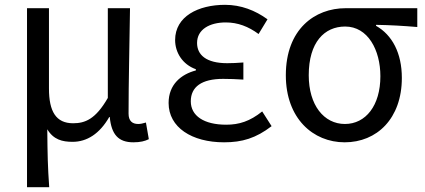

<svg xmlns="http://www.w3.org/2000/svg" viewBox="-20 -577 1764 796"><path d="M92 199H184C178 114 177 66 176 -41C202 2 238 11 281 11C340 11 393 -22 433 -92H435C442 -19 471 13 533 13C562 13 581 8 597 0L585 -69C572 -65 562 -63 553 -63C529 -63 513 -75 513 -106C513 -237 517 -396 519 -543H427V-171C376 -82 332 -66 283 -66C212 -66 183 -115 183 -210V-543H92Z M909 13C984 13 1041 -4 1106 -54L1067 -115C1016 -74 971 -60 918 -60C825 -60 771 -97 771 -157C771 -217 816 -250 905 -250C932 -250 958 -249 989 -247V-318C963 -316 943 -315 922 -315C834 -315 797 -350 797 -399C797 -455 849 -484 916 -484C966 -484 1010 -467 1052 -436L1089 -497C1038 -534 979 -557 913 -557C802 -557 706 -509 706 -411C706 -360 736 -310 792 -290V-285C731 -269 679 -227 679 -150C679 -49 775 13 909 13Z M1409 13C1542 13 1646 -85 1646 -254C1646 -357 1606 -432 1539 -470V-474C1599 -473 1649 -470 1710 -465V-543H1413C1285 -543 1165 -456 1165 -265C1165 -86 1278 13 1409 13ZM1410 -63C1323 -63 1260 -141 1260 -265C1260 -402 1325 -467 1411 -467C1505 -467 1557 -370 1557 -261C1557 -139 1496 -63 1410 -63Z"/></svg>

Font: Noto Sans CJK KR Regular
Style: Regular
Weight: 400
Designer: Ryoko NISHIZUKA (kana & ideographs); Paul D. Hunt (Latin, Greek & Cyrillic); Wenlong ZHANG (bopomofo); Sandoll Communica
Foundry: Adobe Systems Incorporated
Version: Version 1.004;PS 1.004;hotconv 1.0.82;makeotf.lib2.5.63406